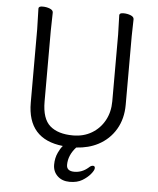

<svg xmlns="http://www.w3.org/2000/svg" viewBox="-60 -760 830 1011"><g transform="rotate(5 355.0 -254.5)"><path d="M294 15Q106 -5 106 -198V-586L103 -695Q103 -707 124 -707Q145 -707 162.5 -700Q180 -693 180 -680L178 -584V-210Q178 -119 220.5 -82Q263 -45 342 -45Q398 -45 441 -70.5Q484 -96 508.5 -140.5Q533 -185 533 -242V-595L530 -697Q530 -709 551 -709Q572 -709 589.5 -702Q607 -695 607 -682L605 -594V-230Q605 -156 572 -100Q539 -44 480 -13Q430 13 365 17Q325 61 325 112Q325 145 366 145Q407 145 440 116Q451 105 461.5 105Q472 105 472 116.5Q472 128 455.5 148Q439 168 412.5 184Q386 200 346 200Q306 200 281.5 176.5Q257 153 257 117Q257 81 271 52Q281 30 294 15Z"/></g></svg>

Font: QiushuiShotai
Style: Regular
Weight: 600
Designer: Fontworks Inc.
Foundry: Fontworks Inc.
Version: Version 1.250